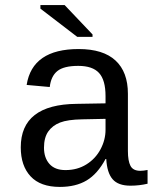

<svg xmlns="http://www.w3.org/2000/svg" viewBox="-20 -733 640 763"><path d="M537.6 -54.2Q550.3 -54.2 566.4 -57.6V-2.9Q533.2 4.9 498.5 4.9Q449.7 4.9 427.5 -20.8Q405.3 -46.4 402.3 -101.1H399.4Q367.7 -42 324.5 -16.1Q281.2 9.8 217.8 9.8Q140.6 9.8 101.6 -32.2Q62.5 -74.2 62.5 -147.5Q62.5 -317.9 284.2 -320.3L399.4 -322.3V-351.1Q399.4 -415 373.5 -443.1Q347.7 -471.2 291 -471.2Q233.4 -471.2 208 -450.7Q182.6 -430.2 177.7 -387.2L85.9 -395.5Q108.4 -538.1 292.5 -538.1Q390.1 -538.1 439.2 -492.4Q488.3 -446.8 488.3 -360.4V-132.8Q488.3 -93.8 498.5 -74Q508.8 -54.2 537.6 -54.2ZM240.2 -57.1Q287.1 -57.1 323.2 -79.6Q359.4 -102.1 379.4 -139.6Q399.4 -177.2 399.4 -217.3V-260.7L306.6 -258.8Q249 -257.8 218.8 -246.1Q188.5 -234.4 171.6 -210.2Q154.8 -186 154.8 -146Q154.8 -106 176.5 -81.5Q198.2 -57.1 240.2 -57.1ZM287.1 -586.4 140.6 -698.7V-712.9H236.8L347.7 -596.2V-586.4Z"/></svg>

Font: Cousine
Style: Regular
Weight: 400
Monospace: yes
Designer: Steve Matteson
Foundry: Ascender Corporation
Version: Version 1.20